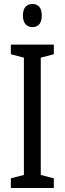

<svg xmlns="http://www.w3.org/2000/svg" viewBox="-20 -936 323 956"><path d="M142 -916C111 -916 94 -896 94 -858C94 -822 112 -801 142 -801C172 -801 188 -822 188 -858C188 -895 173 -916 142 -916ZM248 0V-48L183 -65V-649L248 -666V-714H34V-666L99 -649V-65L34 -48V0Z"/></svg>

Font: Noto Sans Myanmar UI ExtraCondensed
Style: Regular
Weight: 400
Width: 2
Designer: Monotype Design Team
Foundry: Monotype Imaging Inc.
Version: Version 2.103